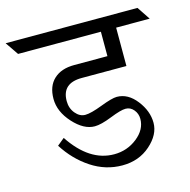

<svg xmlns="http://www.w3.org/2000/svg" viewBox="-159 -772 842 851"><g transform="rotate(-15 262.5 -346.5)"><path d="M80 -203Q165 -75 278 -75Q338 -75 384 -111.5Q430 -148 430 -197Q430 -221 415 -239Q400 -257 378 -257Q356 -257 306 -237Q256 -217 227 -217Q177 -217 129 -270Q81 -323 81 -381.5Q81 -440 115 -471.5Q149 -503 208 -503H361V-615H-19L-60 -675H545L585 -615H431V-439H226Q135 -439 135 -357Q135 -324 154.5 -300.5Q174 -277 199.5 -277Q225 -277 278.5 -297.5Q332 -318 354 -318Q405 -318 443.5 -268.5Q482 -219 482 -165Q482 -111 429.5 -64.5Q377 -18 300.5 -18Q224 -18 158 -61.5Q92 -105 47 -176Z"/></g></svg>

Font: Halant
Style: Regular
Weight: 400
Designer: Hitesh Malaviya (Devanagari), Satya Rajpurohit (Latin)
Foundry: Indian Type Foundry
Version: Version 1.101;PS 1.0;hotconv 1.0.78;makeotf.lib2.5.61930; tt